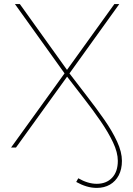

<svg xmlns="http://www.w3.org/2000/svg" viewBox="-20 -720 650 937"><path d="M34 0 295 -362 53 -700H77L307 -379L538 -700H562L317 -359L309 -348L58 0ZM452 197Q427 197 402 189.5Q377 182 352 168L362 150Q409 177 452 177Q499 177 527 147.5Q555 118 555 65Q555 24 531.5 -25.5Q508 -75 470.5 -129.5Q433 -184 388.5 -241Q344 -298 302 -353L315 -367Q359 -309 404.5 -250.5Q450 -192 489 -136Q528 -80 551.5 -29Q575 22 575 65Q575 106 559.5 135.5Q544 165 516.5 181Q489 197 452 197Z"/></svg>

Font: Montserrat Alternates Thin
Style: Regular
Weight: 100
Designer: Julieta Ulanovsky
Foundry: Julieta Ulanovsky
Version: Version 9.000